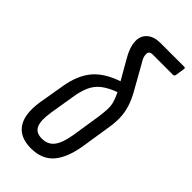

<svg xmlns="http://www.w3.org/2000/svg" viewBox="-221 -742 802 802"><g transform="rotate(45 180.0 -341.0)"><path d="M142 6Q78 6 49.5 -34.5Q21 -75 33 -156L53 -274Q65 -345 100.5 -388.5Q136 -432 209 -457L163 -537Q134 -585 134 -622Q134 -651 155 -669.5Q176 -688 214 -688H355Q362 -688 360 -679L354 -639Q352 -631 345 -631H225Q204 -631 204 -613Q204 -599 211 -586L273 -476Q295 -438 304.5 -408Q314 -378 315 -348Q316 -318 309 -278L290 -156Q277 -75 242 -34.5Q207 6 142 6ZM96 -157Q88 -104 99.5 -79.5Q111 -55 146 -55Q181 -55 200 -79.5Q219 -104 228 -157L247 -279Q252 -312 253 -333.5Q254 -355 249 -373.5Q244 -392 232 -416Q192 -401 168.5 -382.5Q145 -364 132.5 -336Q120 -308 114 -267Z"/></g></svg>

Font: Sofia Sans Extra Condensed
Style: Italic
Weight: 400
Italic angle: -9°
Designer: Botio Nikoltchev, Ani Petrova
Foundry: lettersoup
Version: Version 4.101; ttfautohint (v1.8.4.7-5d5b)